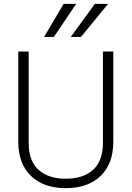

<svg xmlns="http://www.w3.org/2000/svg" viewBox="-20 -968 684 998"><path d="M75 -232V-700H129V-226Q129 -131 180.5 -85Q232 -39 322 -39Q412 -39 463.5 -85Q515 -131 515 -226V-700H569V-232Q569 -117 503 -53.5Q437 10 322 10Q207 10 141 -53.5Q75 -117 75 -232ZM311 -948H376L260 -776H209ZM473 -948H542L401 -776H348Z"/></svg>

Font: Niramit ExtraLight
Style: Regular
Weight: 200
Designer: Katatrad Aksorn Co.,Ltd.
Foundry: Cadson Demak Co.,Ltd.
Version: Version 1.000; ttfautohint (v1.6)